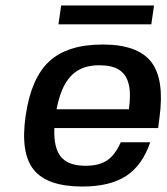

<svg xmlns="http://www.w3.org/2000/svg" viewBox="-20 -673 610 703"><path d="M559 -204H557H179Q176 -132 203 -99Q230 -66 293 -66Q343 -66 372.5 -86Q402 -106 422 -152H530Q501 -67 441.5 -28.5Q382 10 282 10Q153 10 103.5 -51.5Q54 -113 74 -250Q94 -387 160.5 -448.5Q227 -510 356 -510Q484 -510 533.5 -446.5Q583 -383 564 -243ZM344 -434Q299 -434 268.5 -417Q238 -400 218 -365Q198 -330 187 -273H452Q460 -331 451 -366Q442 -401 416 -417.5Q390 -434 344 -434ZM204 -653H544L534 -584H194Z"/></svg>

Font: Fivo Sans Modern Med
Style: Italic
Weight: 450
Designer: Alexander Slobzheninov
Foundry: Alexander Slobzheninov
Version: 1.0